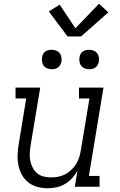

<svg xmlns="http://www.w3.org/2000/svg" viewBox="-20 -998 640 1026"><path d="M235 8Q206 8 179 0.5Q152 -7 131 -23.5Q110 -40 97 -64Q84 -88 78.5 -115Q73 -142 74 -170.5Q75 -199 80 -228L120 -472H63V-530H195L143 -218Q140 -198 139 -177.5Q138 -157 142 -138Q146 -119 155 -101.5Q164 -84 178.5 -72Q193 -60 212.5 -55Q232 -50 252 -50Q252 -50 252.5 -50Q253 -50 253 -50Q272 -50 291 -53.5Q310 -57 328 -66.5Q346 -76 361 -90Q376 -104 386.5 -121Q397 -138 403 -157Q409 -176 412 -195L458 -472H402V-530H533L455 -58H512V0H380L394 -86Q382 -64 365 -45.5Q348 -27 326.5 -14.5Q305 -2 281.5 3Q258 8 235 8ZM456 -628Q444 -628 432.5 -632.5Q421 -637 414 -646Q407 -655 405 -667.5Q403 -680 405 -693Q406 -701 410.5 -709.5Q415 -718 422.5 -723Q430 -728 439 -730Q448 -732 456 -732Q469 -732 480.5 -727.5Q492 -723 499 -714Q506 -705 508 -692.5Q510 -680 508 -667Q506 -659 501.5 -650.5Q497 -642 489.5 -637Q482 -632 473.5 -630Q465 -628 456 -628ZM256 -628Q244 -628 232.5 -632.5Q221 -637 214 -646Q207 -655 205 -667.5Q203 -680 205 -693Q206 -701 210.5 -709.5Q215 -718 222.5 -723Q230 -728 239 -730Q248 -732 256 -732Q269 -732 280.5 -727.5Q292 -723 299 -714Q306 -705 308 -692.5Q310 -680 308 -667Q306 -659 301.5 -650.5Q297 -642 289.5 -637Q282 -632 273.5 -630Q265 -628 256 -628ZM341 -803 241 -937 299 -973 383 -847 509 -978 559 -932 413 -803Z"/></svg>

Font: Iosevka Slab LtExObl
Style: Regular
Weight: 300
Width: 7
Italic angle: -9°
Monospace: yes
Designer: Belleve Invis
Foundry: Belleve Invis
Version: Version 11.1.0; ttfautohint (v1.8.3)